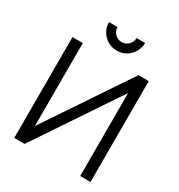

<svg xmlns="http://www.w3.org/2000/svg" viewBox="-210 -1050 1104 1187"><g transform="rotate(30 342.0 -456.5)"><path d="M348 -784Q312.9 -784 283.2 -801.2Q253.5 -818.5 236.2 -848.2Q219 -877.9 219 -913H280Q280 -894.7 289.3 -879.1Q298.5 -863.5 314.1 -854.3Q329.7 -845 347.9 -845Q366.7 -845 382.3 -854.3Q397.9 -863.5 406.9 -879.1Q416 -894.7 416 -913H477Q477 -877.9 459.8 -848.2Q442.5 -818.5 412.8 -801.2Q383.1 -784 348 -784ZM540.7 0V-592.3L143.7 0H70V-720H143.7V-127.7L540.7 -720H614.3V0Z"/></g></svg>

Font: Vela Sans GX ExtLt
Style: Regular
Weight: 200
Designer: Principal design: Mikhail Sharanda - project Manrope.
Design modification: Ravid Balaliev
Foundry: Mikhail Sharanda
Version: Version 1.001